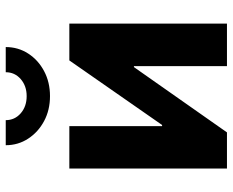

<svg xmlns="http://www.w3.org/2000/svg" viewBox="-90 -709 799 659"><g transform="rotate(-90 309.5 -379.5)"><path d="M558.1 0H412.1V-319.3H408.7L184.6 0H60.5V-541H206.1V-222.7H210L431.6 -541H558.1ZM309.1 -607.4Q261.2 -607.4 223.4 -627.7Q185.5 -647.9 163.1 -682.4Q140.6 -716.8 140.6 -759.3H226.6Q226.6 -728.5 250 -708Q273.4 -687.5 309.1 -687.5Q344.2 -687.5 367.7 -708Q391.1 -728.5 391.1 -759.3H477.5Q477.5 -716.8 455.3 -682.4Q433.1 -647.9 395 -627.7Q356.9 -607.4 309.1 -607.4Z"/></g></svg>

Font: Inter 17pt
Style: Bold
Weight: 700
Version: Version 4.001;git-66647c0bb